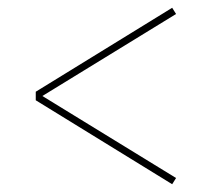

<svg xmlns="http://www.w3.org/2000/svg" viewBox="-20 -587 540 494"><path d="M423 -113 72 -329V-351L423 -567L433 -551L89 -340L433 -129Z"/></svg>

Font: Iosevka SS04 Thin
Style: Regular
Weight: 100
Monospace: yes
Designer: Belleve Invis
Foundry: Belleve Invis
Version: Version 19.0.0; ttfautohint (v1.8.4)